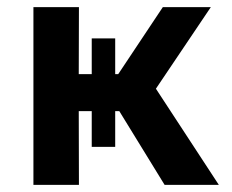

<svg xmlns="http://www.w3.org/2000/svg" viewBox="-20 -520 653 540"><path d="M238 -107V-207.5H201.5L202 0H74V-500H202L201.5 -311.5H238V-412H304V-311.5H312.5L438 -500H573L418.5 -270.5L595.5 0H443L315.5 -207.5H304V-107Z"/></svg>

Font: Geologica EX Med
Style: Regular
Weight: 500
Designer: Sindre Bremnes, Frode Helland
Foundry: Monokrom Skriftforlag AS
Version: Version 1.010;gftools[0.9.28]